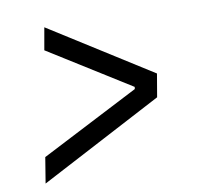

<svg xmlns="http://www.w3.org/2000/svg" viewBox="-69 -666 738 720"><g transform="rotate(-10 300.0 -306.0)"><path d="M64 -115 439 -308 440 -316 130 -510 145 -595 531 -351 516 -263 48 -17Z"/></g></svg>

Font: IBM Plex Mono Text
Style: Italic
Weight: 450
Italic angle: -9°
Monospace: yes
Designer: Mike Abbink, Paul van der Laan, Pieter van Rosmalen
Foundry: Bold Monday
Version: Version 2.1